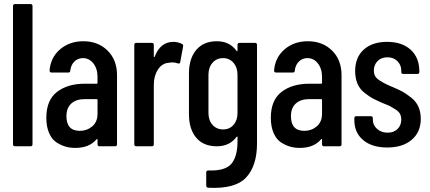

<svg xmlns="http://www.w3.org/2000/svg" viewBox="-20 -720 2114 945"><path d="M54 0Q44 0 44 -10V-690Q44 -700 54 -700H130Q140 -700 140 -690V-10Q140 0 130 0Z M390 -517Q463 -517 509.5 -471Q556 -425 556 -350V-10Q556 0 546 0H470Q460 0 460 -10V-32Q460 -39 455 -34Q419 8 351 8Q326 8 304 2Q282 -4 259 -18.5Q236 -33 222 -64.5Q208 -96 208 -140Q208 -227 260.5 -267.5Q313 -308 398 -308H456Q460 -308 460 -312V-341Q460 -382 439.5 -408Q419 -434 388 -434Q363 -434 346 -417Q329 -400 326 -373Q326 -363 316 -363H234Q224 -363 224 -373Q229 -437 275.5 -477Q322 -517 390 -517ZM373 -76Q408 -76 434 -98Q460 -120 460 -160V-228Q460 -232 456 -232H395Q355 -232 331 -210.5Q307 -189 307 -148Q307 -76 373 -76Z M833 -514Q857 -514 877 -503Q883 -499 881 -490L867 -414Q866 -405 855 -408Q842 -413 827 -413Q821 -413 809 -411Q777 -408 757 -377Q737 -346 737 -302V-10Q737 0 727 0H651Q641 0 641 -10V-499Q641 -509 651 -509H727Q737 -509 737 -499V-441Q738 -437 741 -440Q769 -514 833 -514Z M1149 -499Q1149 -509 1159 -509H1235Q1245 -509 1245 -499V-15Q1245 96 1191.5 153.5Q1138 211 1005 204Q995 203 995 193V129Q995 119 1006 119Q1088 122 1118.5 86.5Q1149 51 1149 -24V-45Q1149 -51 1144 -46Q1110 0 1047 0Q981 0 945.5 -42.5Q910 -85 910 -158V-358Q910 -432 946 -474.5Q982 -517 1047 -517Q1110 -517 1144 -470Q1149 -465 1149 -471ZM1149 -164V-352Q1149 -388 1129 -411Q1109 -434 1078 -434Q1046 -434 1026 -411Q1006 -388 1006 -352V-164Q1006 -128 1026 -105.5Q1046 -83 1078 -83Q1110 -83 1129.5 -105.5Q1149 -128 1149 -164Z M1495 -517Q1568 -517 1614.5 -471Q1661 -425 1661 -350V-10Q1661 0 1651 0H1575Q1565 0 1565 -10V-32Q1565 -39 1560 -34Q1524 8 1456 8Q1431 8 1409 2Q1387 -4 1364 -18.5Q1341 -33 1327 -64.5Q1313 -96 1313 -140Q1313 -227 1365.5 -267.5Q1418 -308 1503 -308H1561Q1565 -308 1565 -312V-341Q1565 -382 1544.5 -408Q1524 -434 1493 -434Q1468 -434 1451 -417Q1434 -400 1431 -373Q1431 -363 1421 -363H1339Q1329 -363 1329 -373Q1334 -437 1380.5 -477Q1427 -517 1495 -517ZM1478 -76Q1513 -76 1539 -98Q1565 -120 1565 -160V-228Q1565 -232 1561 -232H1500Q1460 -232 1436 -210.5Q1412 -189 1412 -148Q1412 -76 1478 -76Z M1886 6Q1811 6 1767.5 -30.5Q1724 -67 1724 -129V-138Q1724 -148 1734 -148H1805Q1815 -148 1815 -138V-131Q1815 -104 1836 -85.5Q1857 -67 1888 -67Q1918 -67 1936.5 -85Q1955 -103 1955 -131Q1955 -147 1949 -159Q1943 -171 1926.5 -181.5Q1910 -192 1900.5 -197Q1891 -202 1865 -212Q1860 -214 1858 -215Q1829 -228 1814 -236Q1799 -244 1775 -262.5Q1751 -281 1739.5 -308Q1728 -335 1728 -370Q1728 -438 1770.5 -476Q1813 -514 1885 -514Q1959 -514 2001.5 -475Q2044 -436 2044 -369V-366Q2044 -356 2034 -356H1965Q1955 -356 1955 -366V-373Q1955 -400 1936 -419Q1917 -438 1887 -438Q1856 -438 1838 -419Q1820 -400 1820 -373Q1820 -345 1840.5 -329.5Q1861 -314 1904 -295Q1907 -294 1909.5 -293Q1912 -292 1914 -291Q1945 -278 1961 -269Q1977 -260 2002 -241Q2027 -222 2039 -195.5Q2051 -169 2051 -135Q2051 -70 2006.5 -32Q1962 6 1886 6Z"/></svg>

Font: Barlow Condensed Medium
Style: Regular
Weight: 500
Width: 3
Designer: Jeremy Tribby
Foundry: Tribby Type
Version: Version 1.422;hotconv 1.0.109;makeotfexe 2.5.65596